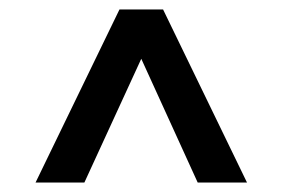

<svg xmlns="http://www.w3.org/2000/svg" viewBox="-20 -714 596 405"><path d="M55 -329 232 -694H324L501 -329H397L278 -590L158 -329Z"/></svg>

Font: Justus
Style: Bold
Weight: 700
Version: Version 001.001